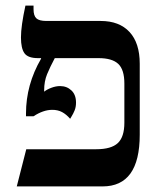

<svg xmlns="http://www.w3.org/2000/svg" viewBox="-20 -667 575 687"><path d="M480 -439V-185Q480 0 347 0H40L74 -133H324Q378 -133 401.5 -155Q425 -177 425 -228V-368Q425 -418 403 -438.5Q381 -459 333 -459H176Q159 -427 148.5 -401.5Q138 -376 138 -344V-339Q148 -347 164 -353Q180 -359 195 -359Q219 -359 235.5 -343.5Q252 -328 252 -300Q252 -284 247 -272Q242 -260 237 -252Q232 -244 231 -242Q217 -258 202 -266Q187 -274 167 -274Q135 -274 100 -251H73V-261Q73 -364 127 -457V-459H116Q80 -459 67.5 -476.5Q55 -494 55 -533Q55 -574 71 -647H100V-634Q100 -611 110 -601.5Q120 -592 146 -592H340Q407 -592 443.5 -552.5Q480 -513 480 -439Z"/></svg>

Font: Noto Serif Hebrew SemiBold
Style: Regular
Weight: 600
Designer: Monotype Design Team
Foundry: Monotype Imaging Inc.
Version: Version 1.000